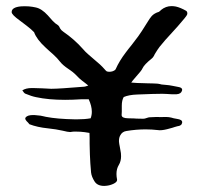

<svg xmlns="http://www.w3.org/2000/svg" viewBox="-20 -610 656 635"><path d="M595.7 -574.2Q598.1 -572.8 599.1 -569.3Q599.6 -567.9 599.6 -565.9Q599.6 -564.5 599.1 -562.5Q598.1 -559.6 595.2 -555.7L589.8 -548.8Q578.6 -535.2 567.4 -522.5L557.6 -511.7L548.8 -502Q524.9 -476.6 507.8 -455.1L500.5 -444.8L494.1 -434.6L491.2 -429.7L488.8 -424.8Q485.4 -418.9 481.4 -416Q457 -396.5 451.2 -383.8Q449.7 -379.9 443.8 -372.6Q439.5 -367.7 431.6 -358.4Q415 -339.4 414.1 -336.9Q435.1 -335 451.7 -335L466.8 -334.5Q477.1 -334.5 487.8 -334Q504.9 -333.5 508.8 -332L510.7 -331.5L514.2 -330.6Q519 -330.1 529.8 -329.1Q538.6 -328.6 550.3 -326.2L570.3 -322.3Q582.5 -320.3 582.5 -313Q582.5 -312 582 -310.5Q579.1 -299.3 564 -298.3H547.4L530.8 -299.3Q525.4 -299.8 516.6 -299.8Q490.2 -299.8 433.6 -297.4Q406.2 -296.4 389.2 -289.1Q382.8 -278.3 382.8 -260.3V-240.2Q382.8 -234.9 382.3 -231V-229.5Q382.3 -219.2 403.3 -218.8Q417 -218.8 422.9 -218.3H426.8L428.7 -217.8Q432.6 -217.3 453.6 -217.3Q459 -217.3 464.8 -219.7L469.7 -221.2Q472.7 -222.2 476.1 -222.2Q490.2 -223.1 497.1 -223.1H503.9L507.8 -222.7Q514.2 -222.7 525.9 -223.1H529.3Q537.6 -223.1 545.9 -221.2L554.7 -218.8Q560.1 -217.3 565.4 -216.8Q582.5 -214.4 582.5 -206.1V-204.6Q581.1 -193.8 566.4 -192.4Q565.4 -192.4 557.6 -189.9L550.3 -187.5L541.5 -185.1Q521.5 -179.2 508.3 -179.2Q505.4 -179.2 502.9 -179.7Q482.4 -182.1 461.4 -182.1Q430.7 -182.1 398.4 -176.8Q384.3 -174.8 377.9 -162.6Q373.5 -154.8 373.5 -145V-141.6Q374 -134.8 376.5 -123L379.9 -103.5Q380.4 -98.1 380.4 -93.3Q380.4 -76.7 373 -64.5Q365.2 -51.8 365.2 -34.7Q365.2 -25.9 367.2 -16.1V-14.6Q367.2 -7.8 355 -2Q343.3 3.4 331.5 4.4Q328.1 4.9 324.7 4.9Q301.8 4.9 292.5 -10.3Q282.7 -25.9 281.2 -39.6L278.8 -69.3L277.3 -99.1Q276.9 -109.4 276.4 -134.3V-153.8Q276.4 -164.6 275.9 -170.4L260.3 -172.9L246.1 -174.3Q236.8 -174.8 230.5 -174.8H224.6L219.2 -174.3L215.8 -173.8Q214.4 -173.3 212.4 -173.3Q204.6 -173.3 187.5 -177.7Q166 -182.6 138.7 -185.5Q103.5 -189 77.1 -199.2Q76.2 -200.7 73.2 -204.1L67.9 -209.5Q63.5 -214.4 63.5 -217.8Q63.5 -219.7 64.5 -221.2Q70.3 -229.5 89.4 -229.5H93.8Q102.1 -229 113.8 -227.5L123 -225.6L131.8 -223.6Q169.4 -216.3 228.5 -215.3H234.9Q260.7 -215.3 279.8 -218.8Q283.7 -229 283.7 -240.2Q283.7 -259.3 273.4 -281.7H249Q220.7 -279.8 195.3 -279.8Q140.1 -279.8 99.6 -288.6Q84.5 -291.5 63.5 -300.3Q60.5 -301.8 58.1 -305.2L56.2 -308.1L53.7 -311Q65.4 -318.8 85 -318.8H89.4L119.1 -317.9L148.4 -316.4H151.4Q174.8 -316.4 257.3 -323.2Q260.3 -323.2 264.6 -324.7L272 -327.1L261.7 -335.4L252 -342.8Q240.2 -352.1 234.9 -358.4Q228.5 -365.2 220.7 -371.6L213.4 -377L206.5 -381.8Q187.5 -394.5 178.7 -405.8Q169.9 -417.5 155.3 -430.7L142.6 -441.9L130.4 -453.1Q101.1 -480 92.8 -503.4Q83.5 -513.2 68.8 -524.4L56.6 -533.7L44.9 -542.5Q18.6 -561.5 18.6 -569.8V-570.3Q18.6 -585.9 48.8 -588.9Q54.7 -589.4 61.5 -589.4Q67.9 -589.4 75.2 -588.9Q87.4 -587.9 98.1 -585.4Q117.7 -581.5 138.2 -559.1L153.8 -541.5Q163.1 -531.7 170.9 -527.3Q173.8 -525.4 175.8 -522L178.7 -516.1L183.1 -510.3Q186 -507.3 189 -505.4Q226.6 -479.5 254.4 -447.8Q262.2 -438.5 272.5 -429.7L290 -414.6Q313.5 -395.5 325.2 -381.8L329.1 -377.4Q331.1 -375 333 -374Q336.9 -372.6 341.8 -372.6Q346.2 -372.6 351.6 -374Q361.3 -377.4 362.8 -381.8Q374.5 -408.2 396 -436.5L405.3 -448.7L415.5 -461.4Q429.2 -479 437 -489.7Q445.3 -500.5 469.2 -539.1L475.1 -548.3Q478.5 -553.2 481.9 -557.1Q490.7 -566.4 505.4 -570.8Q507.3 -571.8 509.3 -573.7L512.7 -577.1Q528.3 -589.8 547.4 -589.8Q554.2 -589.8 561.5 -588.4Q576.7 -585 595.7 -574.2Z"/></svg>

Font: Kurland
Style: Regular
Weight: 400
Designer: GGBot
Version: 0.22